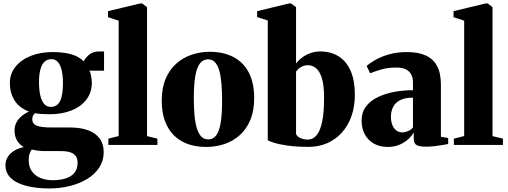

<svg xmlns="http://www.w3.org/2000/svg" viewBox="-20 -838 2936 1110"><path d="M265 251.5Q216.5 251.5 171.2 244.5Q126 237.5 90 222Q54 206.5 32.8 180.8Q11.5 155 11.5 117Q11.5 90.5 25 69.2Q38.5 48 62.5 33.2Q86.5 18.5 117.5 12.5Q89.5 -4.5 76.8 -28.8Q64 -53 64 -83.5Q64 -107.5 74 -128Q84 -148.5 102.8 -165Q121.5 -181.5 147.5 -193Q90 -215 63.5 -258.5Q37 -302 37 -357Q37 -413 70.5 -453.5Q104 -494 159.8 -515.5Q215.5 -537 283 -537Q345 -537 390 -524.8Q435 -512.5 464 -483.5Q475.5 -506.5 497.5 -523.5Q519.5 -540.5 552.5 -540.5H581.5V-429.5H496.5Q501 -423.5 504 -411Q507 -398.5 509 -384.8Q511 -371 511 -361Q511 -304 480 -263Q449 -222 394 -199.8Q339 -177.5 266.5 -177.5Q245 -177.5 221.8 -179Q198.5 -180.5 182 -183.5Q173.5 -175.5 170 -167.2Q166.5 -159 166.5 -147.5Q166.5 -123 191 -112Q215.5 -101 278.5 -101H384Q447 -101 490.5 -84.5Q534 -68 556.8 -36.2Q579.5 -4.5 579.5 42Q579.5 91 554.2 130Q529 169 485 196Q441 223 384.2 237.2Q327.5 251.5 265 251.5ZM283 204Q325.5 204 358.2 194Q391 184 409.8 161.8Q428.5 139.5 428.5 103Q428.5 79.5 418.5 64.8Q408.5 50 387.2 42.8Q366 35.5 332.5 35.5H241Q218.5 35.5 198.5 32.8Q178.5 30 163 26.5Q156.5 36 151.2 50.2Q146 64.5 146 88Q146 127 164.5 152.8Q183 178.5 214.2 191Q245.5 203.5 283 204ZM273.5 -220Q310 -220 327 -253.5Q344 -287 344 -358Q344 -399 337 -430Q330 -461 315.5 -478.5Q301 -496 277.5 -496Q254 -496 238 -481.5Q222 -467 213.8 -437.5Q205.5 -408 205.5 -362Q205.5 -320.5 212.5 -288.2Q219.5 -256 234.5 -238Q249.5 -220 273.5 -220Z M666 -51.5V-718.5L604.5 -738.5V-773.5L789.5 -818H802L830 -796.5V-51L890 -36.5V0H606.5V-36.5Z M915 -256Q915 -329.5 937.8 -382.8Q960.5 -436 999.5 -470.5Q1038.5 -505 1088.2 -521.8Q1138 -538.5 1192 -538.5Q1272 -538.5 1329.8 -508.2Q1387.5 -478 1418.5 -418.5Q1449.5 -359 1449.5 -270.5Q1449.5 -197 1426.8 -143.5Q1404 -90 1365.2 -55.8Q1326.5 -21.5 1276.8 -5Q1227 11.5 1172 11.5Q1113.5 11.5 1066.2 -5.2Q1019 -22 985.2 -55.8Q951.5 -89.5 933.2 -139.5Q915 -189.5 915 -256ZM1184 -32Q1212 -32 1229.8 -55.2Q1247.5 -78.5 1255.8 -128Q1264 -177.5 1264 -255Q1264 -310 1260.2 -354.5Q1256.5 -399 1247.5 -430.2Q1238.5 -461.5 1222.8 -478.2Q1207 -495 1183.5 -495Q1154.5 -495 1136.2 -471.8Q1118 -448.5 1109.2 -399.2Q1100.5 -350 1100.5 -271Q1100.5 -216 1104.5 -172Q1108.5 -128 1118 -96.8Q1127.5 -65.5 1143.5 -48.8Q1159.5 -32 1184 -32Z M1466.5 -739.5V-773.5L1650 -818H1662.5L1691.5 -797V-470Q1700.5 -485 1720.8 -501.2Q1741 -517.5 1769.8 -529Q1798.5 -540.5 1830.5 -540.5Q1893.5 -540.5 1938.5 -511.8Q1983.5 -483 2007.5 -427.5Q2031.5 -372 2031.5 -290.5Q2031.5 -220 2011 -164Q1990.5 -108 1954.2 -69Q1918 -30 1869.8 -9.5Q1821.5 11 1765.5 11Q1691.5 11 1641 3.5Q1590.5 -4 1562.8 -13.2Q1535 -22.5 1528 -27V-719.5ZM1761 -461Q1741.5 -461 1727.8 -454.5Q1714 -448 1705.2 -439.5Q1696.5 -431 1691.5 -424.5V-63Q1698.5 -47.5 1718.2 -39.2Q1738 -31 1758.5 -31Q1790 -31 1811 -57Q1832 -83 1842.8 -135.8Q1853.5 -188.5 1853.5 -268Q1854 -341.5 1841.5 -383.5Q1829 -425.5 1807.8 -443.2Q1786.5 -461 1761 -461Z M2221 11.5Q2176.5 11.5 2142.5 -7.2Q2108.5 -26 2089.5 -60.5Q2070.5 -95 2070.5 -141.5Q2070.5 -189 2095.8 -222.2Q2121 -255.5 2163.8 -276.2Q2206.5 -297 2259.2 -306.8Q2312 -316.5 2367.5 -316.5V-361.5Q2367.5 -388 2357.5 -407.2Q2347.5 -426.5 2326.5 -437Q2305.5 -447.5 2272 -447.5Q2220.5 -447.5 2181 -435.5Q2141.5 -423.5 2120 -414.5L2099.5 -456.5Q2115 -471 2147.2 -490Q2179.5 -509 2226.5 -523Q2273.5 -537 2332.5 -537Q2398 -537 2441.5 -517.2Q2485 -497.5 2507 -456Q2529 -414.5 2529 -348.5V-47L2571 -40.5V-5.5Q2560 -3 2539 0.5Q2518 4 2492.5 7Q2467 10 2443 10Q2406.5 10 2389.2 1.2Q2372 -7.5 2372 -38V-72.5Q2362 -53.5 2341 -34Q2320 -14.5 2289.8 -1.5Q2259.5 11.5 2221 11.5ZM2305.5 -72.5Q2320 -72.5 2338.5 -80Q2357 -87.5 2367.5 -101.5V-273.5Q2320 -273.5 2292.2 -258.5Q2264.5 -243.5 2252.2 -218.8Q2240 -194 2240 -163Q2240 -136 2248.2 -115.5Q2256.5 -95 2271.2 -83.8Q2286 -72.5 2305.5 -72.5Z M2663.5 -51.5V-718.5L2602 -738.5V-773.5L2787 -818H2799.5L2827.5 -796.5V-51L2887.5 -36.5V0H2604V-36.5Z"/></svg>

Font: Merriweather 96pt Black
Style: Regular
Weight: 900
Version: Version 2.100